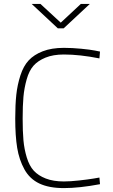

<svg xmlns="http://www.w3.org/2000/svg" viewBox="-20 -954 577 983"><path d="M489 -45 492 -11Q386 9 307 9Q231 9 181.5 -14.5Q132 -38 105 -87Q78 -136 68 -197Q58 -258 58 -347Q58 -418 63.5 -469Q69 -520 84.5 -568Q100 -616 127 -645Q154 -674 199 -691.5Q244 -709 307 -709Q349 -709 395.5 -704.5Q442 -700 467 -695L492 -690L489 -655Q388 -675 307 -675Q252 -675 213 -659Q174 -643 151.5 -617.5Q129 -592 116.5 -547.5Q104 -503 100 -458Q96 -413 96 -347Q96 -281 100 -236Q104 -191 117 -148Q130 -105 153 -80Q176 -55 214.5 -40Q253 -25 307 -25Q339 -25 384.5 -30Q430 -35 460 -40ZM440 -934 306 -809H276L142 -934H187L291 -838L394 -934Z"/></svg>

Font: TitilliumText22L Th
Style: Thin
Weight: 100
Designer: Campivisivi
Foundry: Campivisivi
Version: 1.000